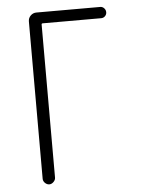

<svg xmlns="http://www.w3.org/2000/svg" viewBox="-53 -772 605 814"><g transform="rotate(-5 250.0 -365.0)"><path d="M97.7 -26.4V-695.3Q97.7 -710 107.9 -720.2Q118.2 -730.5 132.8 -730.5H404.3Q414.1 -730.5 420.9 -723.1Q427.7 -715.8 427.7 -706.1Q427.7 -696.3 420.9 -689.5Q414.1 -682.6 404.3 -682.6H155.3Q150.4 -682.6 150.4 -677.7V-26.4Q150.4 -16.6 142.1 -8.3Q133.8 0 124 0Q114.3 0 106 -7.8Q97.7 -15.6 97.7 -26.4Z"/></g></svg>

Font: Rounded-L Mgen+ 1m light
Style: Regular
Weight: 200
Designer: [Source Han Sans]
Ryoko NISHIZUKA  (kana & ideographs); Paul D. Hunt (Latin, Greek & Cyrillic); Wenlong ZHANG  (bopomofo
Version: Version 1.059.20150602